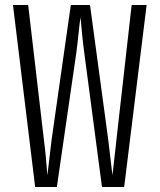

<svg xmlns="http://www.w3.org/2000/svg" viewBox="-20 -750 640 770"><path d="M121 0 32 -730H93L156 -190Q160 -161 164 -118.5Q168 -76 170 -47Q174 -76 178.5 -118.5Q183 -161 187 -190L264 -730H341L414 -190Q418 -161 422.5 -118.5Q427 -76 431 -47Q433 -66 436 -92Q439 -118 442 -144Q445 -170 447 -190L508 -730H568L478 0H389L318 -538Q313 -574 309 -615Q305 -656 303 -681Q299 -656 295 -615.5Q291 -575 286 -538L208 0Z"/></svg>

Font: JetBrains Mono NL ExtraLight
Style: Regular
Weight: 200
Designer: Philipp Nurullin, Konstantin Bulenkov
Foundry: JetBrains
Version: Version 2.304; ttfautohint (v1.8.4.7-5d5b)